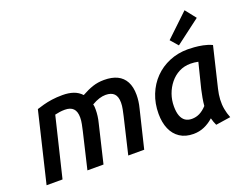

<svg xmlns="http://www.w3.org/2000/svg" viewBox="-120 -1032 1658 1290"><g transform="rotate(-20 709.0 -387.0)"><path d="M19 0 139 -501Q161 -508 188 -515.5Q215 -523 249.5 -528Q284 -533 326 -533Q370 -533 403.5 -521.5Q437 -510 461 -484Q504 -508 541.5 -520.5Q579 -533 623 -533Q679 -533 717 -514.5Q755 -496 775 -458.5Q795 -421 795 -364Q795 -343 792 -319.5Q789 -296 783 -273L717 0H603L664 -258Q669 -280 674 -304.5Q679 -329 679 -351Q679 -394 659 -414.5Q639 -435 598 -435Q577 -435 552.5 -427.5Q528 -420 499 -403Q502 -393 502.5 -383.5Q503 -374 503 -364Q503 -343 500 -319.5Q497 -296 491 -273L426 0H311L372 -258Q377 -280 382 -304.5Q387 -329 387 -351Q387 -394 367 -414.5Q347 -435 307 -435Q288 -435 270.5 -432.5Q253 -430 236 -426L133 0Z M1066 14Q1009 14 969.5 -12Q930 -38 910 -84.5Q890 -131 890 -193Q890 -267 915 -329.5Q940 -392 984.5 -437.5Q1029 -483 1090 -508.5Q1151 -534 1222 -534Q1239 -534 1267.5 -532Q1296 -530 1329 -523.5Q1362 -517 1392 -503L1323 -215Q1314 -178 1312 -142.5Q1310 -107 1316 -73.5Q1322 -40 1335 -8L1229 8Q1223 -4 1218.5 -17Q1214 -30 1210 -45Q1179 -17 1143 -1.5Q1107 14 1066 14ZM1090 -85Q1120 -85 1146 -98Q1172 -111 1197 -138Q1199 -164 1204.5 -194.5Q1210 -225 1216 -251L1261 -431Q1246 -434 1233.5 -435.5Q1221 -437 1206 -437Q1161 -437 1124 -418Q1087 -399 1060 -365.5Q1033 -332 1018.5 -291Q1004 -250 1004 -205Q1004 -164 1014 -137.5Q1024 -111 1043 -98Q1062 -85 1090 -85ZM1176 -579 1129 -633 1292 -788 1352 -712Z"/></g></svg>

Font: Ubuntu Sans SemiBold
Style: Italic
Weight: 600
Italic angle: -13.5°
Designer: Dalton Maag Ltd
Foundry: Dalton Maag Ltd
Version: Version 1.006